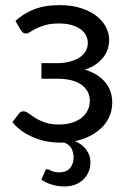

<svg xmlns="http://www.w3.org/2000/svg" viewBox="-20 -534 489 728"><path d="M160.5 107.5Q163 107.5 166.2 109.5Q169.5 111.5 174.5 113.8Q179.5 116 187 117.8Q194.5 119.5 206 119.5Q231.5 119.5 245.2 103.5Q259 87.5 259 63Q259 44.5 251 29Q243 13.5 222.5 6.5Q219 6.5 215.8 6.8Q212.5 7 209 7Q184.5 7 159.2 2.5Q134 -2 110 -11.8Q86 -21.5 64.8 -36Q43.5 -50.5 27 -71L52 -103.5Q58 -112 69 -112Q78 -112 88.2 -104.2Q98.5 -96.5 113.5 -87Q128.5 -77.5 150.2 -69.8Q172 -62 203.5 -62Q231 -62 252.8 -68.8Q274.5 -75.5 289.5 -87.5Q304.5 -99.5 312.5 -116Q320.5 -132.5 320.5 -152Q320.5 -189.5 289.2 -212.5Q258 -235.5 194.5 -235.5H137V-294.5H194.5Q222 -294.5 244 -300.2Q266 -306 281.5 -316Q297 -326 305 -340.2Q313 -354.5 313 -371Q313 -386 306.2 -399.5Q299.5 -413 285.8 -423Q272 -433 251.5 -439Q231 -445 203.5 -445Q173.5 -445 152.8 -439Q132 -433 117.8 -426Q103.5 -419 94.5 -413Q85.5 -407 79 -407Q72.5 -407 68.2 -409.5Q64 -412 59 -420L38.5 -454.5Q67 -481.5 107.8 -498Q148.5 -514.5 206 -514.5Q252 -514.5 287 -503.2Q322 -492 345.8 -473.5Q369.5 -455 381.8 -431.2Q394 -407.5 394 -382Q394 -367 389.2 -350.5Q384.5 -334 373.5 -319Q362.5 -304 345 -291Q327.5 -278 301.5 -270Q350 -255.5 377.8 -223.5Q405.5 -191.5 405.5 -145Q405.5 -116.5 394.8 -92.2Q384 -68 365 -49.5Q346 -31 320.2 -18Q294.5 -5 264.5 1Q292 13 307.5 34.2Q323 55.5 323 81Q323 100.5 316 117.2Q309 134 296 146.5Q283 159 265 166Q247 173 224.5 173Q199 173 175.8 165.8Q152.5 158.5 137 147L151 114Q152 111.5 154.2 109.5Q156.5 107.5 160.5 107.5Z"/></svg>

Font: Lato
Style: Regular
Weight: 400
Designer: Lukasz Dziedzic with Adam Twardoch and Botio Nikoltchev
Foundry: tyPoland Lukasz Dziedzic
Version: Version 2.015; 2015-08-06; http://www.latofonts.com/